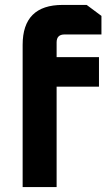

<svg xmlns="http://www.w3.org/2000/svg" viewBox="-20 -760 452 780"><path d="M72 0V-577.9Q72 -740 234.1 -740H332.1L392.1 -695.4V-620H242.1Q210 -620 210 -587.9V-528H382.1V-407.9H210V0Z"/></svg>

Font: Oxanium ExtraLight
Style: Regular
Weight: 200
Designer: Severin Meyer
Version: Version 2.000